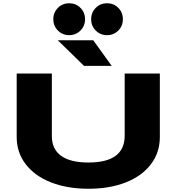

<svg xmlns="http://www.w3.org/2000/svg" viewBox="-20 -1154 1090 1185"><path d="M309 -1035Q309 -1077 337.5 -1105.5Q366 -1134 407 -1134Q448 -1134 476.5 -1105.5Q505 -1077 505 -1035Q505 -994 476.5 -965.5Q448 -937 407 -937Q366 -937 337.5 -965.5Q309 -994 309 -1035ZM640.5 -937Q599.5 -937 571 -965.5Q542.5 -994 542.5 -1035Q542.5 -1077 571 -1105.5Q599.5 -1134 640.5 -1134Q682 -1134 710.2 -1105.5Q738.5 -1077 738.5 -1035Q738.5 -994 710.2 -965.5Q682 -937 640.5 -937ZM669.5 -747.5H498.5L336.5 -905.5H555.5ZM83 -308.5V-700H300V-314Q300 -233.5 357.2 -192.2Q414.5 -151 526 -151Q749.5 -151 749.5 -316.5V-700H966.5V-308.5Q966.5 -212.5 911 -139.8Q855.5 -67 755.8 -28Q656 11 526 11Q396 11 295.8 -28Q195.5 -67 139.2 -139.8Q83 -212.5 83 -308.5Z"/></svg>

Font: League Mono Extended ExtraBold
Style: Regular
Weight: 800
Width: 9
Designer: Tyler Finck
Foundry: The League of Moveable Type / Tyler Finck
Version: Version 2.210